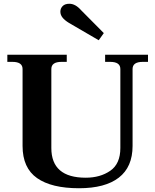

<svg xmlns="http://www.w3.org/2000/svg" viewBox="-20 -991 826 1021"><path d="M347 -869Q324 -883 312.5 -897.5Q301 -912 301 -929Q301 -946 313 -958.5Q325 -971 349 -971Q381 -971 411 -937L532 -815L505 -777ZM100 -215V-624Q100 -662 46 -662H19V-700H335V-662H307Q253 -662 253 -624V-204Q253 -46 436 -46Q513 -46 566.5 -83Q620 -120 620 -204V-624Q620 -662 566 -662H539V-700H767V-662H739Q685 -662 685 -624V-215Q685 -103 612 -46.5Q539 10 400 10Q254 10 177 -44Q100 -98 100 -215Z"/></svg>

Font: Taviraj DemiBold
Style: Regular
Weight: 600
Designer: Katatrad Team
Foundry: CadsonDemak
Version: Version 1.030